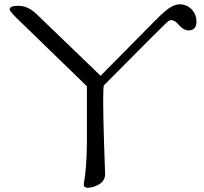

<svg xmlns="http://www.w3.org/2000/svg" viewBox="-20 -631 954 897"><path d="M898 -530C898 -568 874 -603 831 -610C811 -613 791 -607 770 -593C757 -584 737 -567 712 -542L450 -277L151 -565C124 -591 96 -604 65 -604C38 -604 25 -598 25 -587C25 -580 43 -560 79 -526L386 -228V39C385 113 381 175 372 225C369 239 376 246 391 246C403 246 417 243 432 236C459 224 472 205 471 180L466 34C461 -129 461 -217 465 -232C665 -434 766 -534 767 -533C784 -544 803 -530 814 -516C831 -497 847 -488 863 -489C886 -490 898 -504 898 -530Z"/></svg>

Font: GFS Ignacio
Style: Regular
Weight: 400
Designer: George D. Matthiopoulos
Foundry: George D. Matthiopoulos
Version: Version 1.000